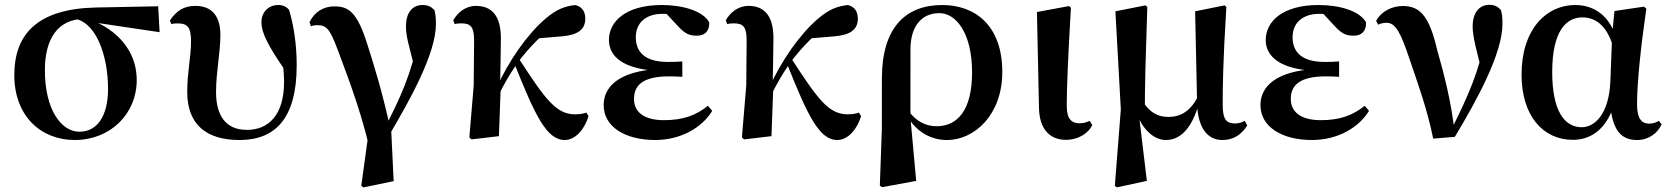

<svg xmlns="http://www.w3.org/2000/svg" viewBox="-20 -573 7028 808"><path d="M294.5 16.2C445.4 16.2 555.4 -94.8 555.4 -235.7C555.4 -390.9 424.9 -483.1 304.9 -504.5L283.2 -495.5C384 -489 434.7 -337.8 434.7 -199.6C434.7 -85.8 389.9 -18.7 314.2 -18.7C238.1 -18.7 168.9 -111 168.9 -277.8C168.9 -406.4 221.1 -494 336.9 -493.5L363.8 -480.3L651.7 -437.5L645.6 -546.6L382.5 -541.4C140.1 -535.7 40.2 -431.5 40.2 -257.1C40.2 -85.5 151.1 16.2 294.5 16.2Z M988.5 16.2C1142 16.2 1228.6 -79.3 1228.6 -297.8C1228.6 -384.6 1216.8 -463.5 1196.6 -531.4C1185.2 -545 1171.3 -551.9 1150.3 -551.9C1112 -551.9 1080.2 -524 1080.2 -479.1C1080.2 -436.7 1105.3 -383.8 1183.9 -270.9L1181.8 -361.2L1162.4 -362.1C1170.2 -318.4 1175.4 -268.8 1175.4 -228.2C1175.4 -88.2 1109.4 -26.4 1019.1 -26.4C928.8 -26.4 889.2 -88.4 889.2 -185.4C889.2 -272.4 907.5 -350.4 907.5 -425.8C907.5 -502.9 873.6 -548.2 802.5 -548.2C755.1 -548.2 722.4 -528.6 694.8 -486.5L701.3 -471.5C709.3 -474.2 718.1 -474.5 727.7 -474.5C770.9 -474.5 783.9 -456.5 783.9 -397.3C783.9 -336.4 767.9 -267 767.9 -186.6C767.9 -48.8 848.1 16.2 988.5 16.2Z M1500.4 208.9 1509.4 215.7 1636.6 189.3 1625.3 -47.4 1618.6 -49.8C1589.5 -182.4 1553 -302.3 1526.8 -383.5C1483.4 -523.4 1446.4 -546.2 1387.3 -546.2C1340.5 -546.2 1302.9 -522.2 1282.5 -479.4L1288.3 -462.3C1297.1 -465.8 1305.4 -467.1 1313.1 -467.1C1352.2 -467.1 1366.4 -455.9 1400.5 -365.4C1432.8 -276.1 1489.4 -138 1533.8 44.3L1534.7 -41ZM1615.2 0.1C1706.4 -153.9 1814.5 -348.1 1814.5 -471.2C1814.5 -495.2 1813.5 -509.4 1808.6 -530C1794.3 -545 1781.7 -551.9 1758 -551.9C1714.2 -551.9 1688.3 -518.1 1688.3 -461.3C1688.3 -421.3 1699.3 -387 1732.5 -257.3L1740 -407.8C1711.7 -268 1667.7 -164.3 1594.8 -26.4Z M1964.5 13.6 2079.6 0C2082.6 -72.4 2085 -141.2 2087.5 -214.9L2084.7 -218.7C2085.6 -282.8 2087.8 -348.7 2087.8 -409.8C2088.8 -510.1 2046.3 -548.2 1983.3 -548.2C1938.5 -548.2 1906.3 -520.1 1887.4 -488L1893.2 -471.5C1902.5 -474.2 1912.1 -474.7 1921.9 -474.7C1961.1 -474.7 1975.3 -459.4 1975.1 -402.7L1973.5 -213.7L1955.2 5.6ZM2072.1 -159.8C2104.1 -226 2123.4 -257 2155.1 -304.3L2159.7 -311.3C2214.1 -382.3 2266.2 -431.9 2318.3 -471.6L2233.8 -410.8L2346.2 -420.2C2408.7 -425.8 2443.1 -446.9 2443.1 -494.6C2443.1 -530.4 2424.3 -545.7 2401.2 -551.9C2358.1 -547 2322.8 -535.1 2274.2 -493.2C2199.1 -428.9 2119.9 -315.9 2069.9 -203.3L2061 -180.8H2055.9ZM2356.5 16.2C2394.8 16.2 2435.4 -17.4 2456.8 -84.4L2447.4 -99.3C2437.6 -95.4 2421.5 -91.9 2400.3 -91.9C2320.4 -91.9 2275 -154.7 2162.7 -327.6L2143.7 -307.8C2230.8 -89.9 2279.7 16.2 2356.5 16.2Z M2736.9 16.2C2845 16.2 2933.7 -35.3 2977.3 -106.5L2959.2 -127.9C2908.6 -87 2853.9 -67.3 2774.1 -67.3C2686.9 -67.3 2648.1 -104.3 2648.1 -156.2C2648.1 -211.8 2682.1 -251.6 2795.3 -251.6C2807.5 -251.6 2820.1 -251.6 2851.4 -249.8V-314.4C2826 -312.4 2809.5 -312.4 2790.1 -312.4C2692.9 -312.4 2655.6 -355.3 2655.6 -416.3C2655.6 -477.1 2698.4 -514.7 2767.4 -514.7C2791.4 -514.7 2814.5 -513.2 2850.7 -509.1L2828.5 -534.8L2767.2 -533.9L2830.2 -466.1C2865.4 -426.7 2885.4 -422.9 2914.1 -422.9C2947.3 -422.9 2966.5 -444 2964.7 -479.2C2937.7 -527.4 2852.9 -551.9 2765 -551.9C2614.1 -551.9 2542.6 -483.1 2542.6 -404.7C2542.6 -333.8 2605.5 -279.8 2758.4 -274.3V-283.1C2581.7 -274.9 2520.4 -205.9 2520.4 -130.8C2520.4 -37.8 2613.1 16.2 2736.9 16.2Z M3111.5 13.6 3226.6 0C3229.6 -72.4 3232 -141.2 3234.5 -214.9L3231.7 -218.7C3232.6 -282.8 3234.8 -348.7 3234.8 -409.8C3235.8 -510.1 3193.3 -548.2 3130.3 -548.2C3085.5 -548.2 3053.3 -520.1 3034.4 -488L3040.2 -471.5C3049.5 -474.2 3059.1 -474.7 3068.9 -474.7C3108.1 -474.7 3122.3 -459.4 3122.1 -402.7L3120.5 -213.7L3102.2 5.6ZM3219.1 -159.8C3251.1 -226 3270.4 -257 3302.1 -304.3L3306.7 -311.3C3361.1 -382.3 3413.2 -431.9 3465.3 -471.6L3380.8 -410.8L3493.2 -420.2C3555.7 -425.8 3590.1 -446.9 3590.1 -494.6C3590.1 -530.4 3571.3 -545.7 3548.2 -551.9C3505.1 -547 3469.8 -535.1 3421.2 -493.2C3346.1 -428.9 3266.9 -315.9 3216.9 -203.3L3208 -180.8H3202.9ZM3503.5 16.2C3541.8 16.2 3582.4 -17.4 3603.8 -84.4L3594.4 -99.3C3584.6 -95.4 3568.5 -91.9 3547.3 -91.9C3467.4 -91.9 3422 -154.7 3309.7 -327.6L3290.7 -307.8C3377.8 -89.9 3426.7 16.2 3503.5 16.2Z M3682.7 208.4 3692.2 214.7 3835.6 188.3 3811.7 -74.4 3811.3 -86.8 3811.6 -369.3C3812.6 -461.6 3857.8 -517.7 3933 -517.7C4004.4 -517.7 4070.8 -432.4 4070.8 -268.3C4070.8 -109.2 4009.4 -41.8 3921.5 -41.8C3874.1 -41.8 3836.7 -64.1 3809.4 -98.6L3793.5 -84.8H3797.9C3832.2 -24.1 3891.2 16.2 3965 16.2C4082.2 16.2 4198 -91.1 4198 -270C4198 -467.7 4081.6 -551.9 3945.5 -551.9C3790 -551.9 3691.3 -455.7 3691.3 -243.1L3691.1 -31.5Z M4465.8 15.5C4521.7 15.5 4563.3 -16.3 4576.7 -46.8L4565.8 -64.5C4554 -59 4541 -54.2 4522.5 -54.2C4491.9 -54.2 4469.3 -69.9 4469.3 -126.4C4469.3 -197.2 4472.4 -287.6 4486.7 -540.7L4478.5 -547.4L4343.8 -522.4L4352.4 -119.2C4353.9 -28.7 4398.7 15.5 4465.8 15.5Z M4671.6 209.1 4680.4 215.4 4806.4 188.3 4773.6 -84.9 4797.9 -108.5C4797.9 -216.6 4800.7 -315.8 4808.2 -543.7L4800.4 -550.4L4674 -525.4L4696.8 -112.8ZM5125 16.2C5171.7 16.2 5206.1 -8.2 5228.9 -45.1L5218.3 -64.5C5206.4 -58.2 5194.2 -53.4 5177.1 -53.4C5143.1 -53.4 5125.6 -68.4 5125.6 -129.6C5125.4 -202.8 5126.3 -305.4 5140.9 -543.7L5133.6 -550.4L5009.5 -525.4L5017.9 -132.1V-128.4C5023.2 -35.5 5060.1 16.2 5125 16.2ZM4887.1 16.2C4957.6 16.2 5004.7 -50.6 5030.2 -156.5H5033.7L5022.1 -169.2C4991.1 -104.4 4946.9 -80.9 4897.2 -80.9C4852.7 -80.9 4817.7 -99.2 4787.5 -148.8L4759.8 -96.3H4762.6C4787 -32.6 4833 16.2 4887.1 16.2Z M5500.9 16.2C5609 16.2 5697.7 -35.3 5741.3 -106.5L5723.2 -127.9C5672.6 -87 5617.9 -67.3 5538.1 -67.3C5450.9 -67.3 5412.1 -104.3 5412.1 -156.2C5412.1 -211.8 5446.1 -251.6 5559.3 -251.6C5571.5 -251.6 5584.1 -251.6 5615.4 -249.8V-314.4C5590 -312.4 5573.5 -312.4 5554.1 -312.4C5456.9 -312.4 5419.6 -355.3 5419.6 -416.3C5419.6 -477.1 5462.4 -514.7 5531.4 -514.7C5555.4 -514.7 5578.5 -513.2 5614.7 -509.1L5592.5 -534.8L5531.2 -533.9L5594.2 -466.1C5629.4 -426.7 5649.4 -422.9 5678.1 -422.9C5711.3 -422.9 5730.5 -444 5728.7 -479.2C5701.7 -527.4 5616.9 -551.9 5529 -551.9C5378.1 -551.9 5306.6 -483.1 5306.6 -404.7C5306.6 -333.8 5369.5 -279.8 5522.4 -274.3V-283.1C5345.7 -274.9 5284.4 -205.9 5284.4 -130.8C5284.4 -37.8 5377.1 16.2 5500.9 16.2Z M6011.4 10.4 6102.4 2.8C6195.8 -152.1 6302.8 -348.3 6302.8 -471.2C6302.8 -495.9 6301.8 -510.9 6296.6 -530.7C6282.6 -545.7 6269.7 -552.7 6248 -552.7C6202.2 -552.7 6177.3 -515.4 6177.3 -462C6177.3 -421.2 6194 -354.8 6221.2 -256.3L6231.6 -415.3C6204 -271.3 6158.4 -169.7 6090.6 -33.3L6083.1 -18.2H6101.2C6087.8 -143.1 6056.7 -263.1 6028.2 -362.4C5995.6 -502.7 5957.7 -547.7 5883.9 -547.7C5838.2 -547.7 5792.8 -525.9 5771.2 -484.7L5779.9 -469.1C5789.9 -474.1 5801.5 -477.1 5815.3 -477.1C5852.6 -477.1 5874.7 -435.8 5911.4 -325.6C5945.3 -225.6 5985.5 -117 6011.4 10.4Z M6599.3 15.5C6667.8 15.5 6736.4 -21.6 6771.4 -128.7L6756.4 -127.3C6767.7 -24.9 6801.5 16.2 6869.5 16.2C6918.3 16.2 6956 -12.8 6972.7 -49.4L6961 -64.5C6949.2 -58 6938.2 -52.7 6920.7 -52.7C6886.5 -52.7 6869.2 -76.4 6869.2 -135.4C6869.2 -229 6886.7 -388.7 6908.4 -536.5L6898.4 -545L6774.1 -526.6L6764.6 -428L6756.8 -227.4C6750 -90.4 6689.7 -37.6 6636.5 -37.6C6562.2 -37.6 6512.2 -108.9 6512.2 -269.8C6512.2 -440.9 6570 -499.9 6639.4 -499.9C6697.5 -499.9 6750.2 -460.9 6774.2 -353.7L6795.5 -381.8H6789C6769.2 -490.5 6702.2 -551.9 6609.1 -551.9C6486.5 -551.9 6383.2 -448.8 6383.2 -259.4C6383.2 -86.1 6473 15.5 6599.3 15.5Z"/></svg>

Font: Source Han Serif TW VF
Style: Regular
Weight: 250
Designer: Ryoko NISHIZUKA 西塚涼子 (kana & ideographs); Frank Grießhammer (Latin, Greek & Cyrillic); Wenlong ZHANG 张文龙 (bopomofo); San
Foundry: Adobe
Version: Version 2.002;hotconv 1.1.0;makeotfexe 2.6.0